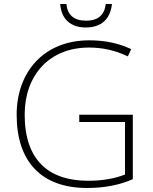

<svg xmlns="http://www.w3.org/2000/svg" viewBox="-20 -927 762 957"><path d="M538 -907H507C501 -854 471 -824 409 -824C348 -824 316 -853 311 -907H280C286 -832 331 -790 408 -790C485 -790 530 -832 538 -907ZM375 -355V-319H603V-57C554 -38 494 -26 420 -26C222 -26 103 -129 103 -356C103 -550 224 -690 424 -690C488 -690 553 -677 617 -646L634 -682C571 -712 502 -726 425 -726C199 -726 63 -569 63 -355C63 -123 185 10 414 10C497 10 575 -4 642 -34V-355Z"/></svg>

Font: Noto Sans Myanmar UI ExtraLight
Style: Regular
Weight: 200
Designer: Monotype Design Team
Foundry: Monotype Imaging Inc.
Version: Version 2.103